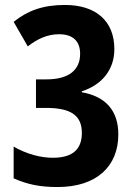

<svg xmlns="http://www.w3.org/2000/svg" viewBox="-20 -744 543 774"><path d="M441 -546C441 -660 366 -724 242 -724C154 -724 93 -702 35 -656L92 -557C129 -586 170 -606 218 -606C273 -606 303 -579 303 -527C303 -463 259 -424 167 -424H125V-309H166C268 -309 310 -277 310 -208C310 -145 276 -108 193 -108C144 -108 87 -123 35 -153V-25C92 0 142 10 212 10C371 10 457 -75 457 -202C457 -297 407 -355 310 -372V-376C391 -402 441 -463 441 -546Z"/></svg>

Font: Noto Sans Thai Looped Condensed
Style: Bold
Weight: 700
Width: 3
Designer: Sasikarn Vongin, Ben Mitchell
Foundry: The Fontpad Ltd
Version: Version 1.001